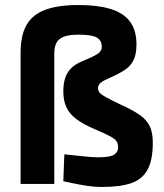

<svg xmlns="http://www.w3.org/2000/svg" viewBox="-20 -732 651 764"><path d="M386 12Q350 12 305.5 4Q261 -4 232 -11L236 -118Q257 -116 283 -113Q309 -110 333 -108Q357 -106 370 -106Q419 -106 434.5 -117Q450 -128 450 -144Q450 -159 444.5 -168.5Q439 -178 419.5 -189Q400 -200 359 -217Q312 -237 284 -258Q256 -279 244 -305.5Q232 -332 232 -368Q232 -417 250.5 -445Q269 -473 309 -489Q357 -509 371 -519.5Q385 -530 385 -545Q385 -571 365.5 -582.5Q346 -594 293 -594Q255 -594 234 -586Q213 -578 204.5 -561.5Q196 -545 196 -519V0H62V-522Q62 -591 85.5 -632.5Q109 -674 160 -693Q211 -712 293 -712Q368 -712 419.5 -696.5Q471 -681 497 -646.5Q523 -612 523 -555Q523 -517 512 -494Q501 -471 480.5 -456.5Q460 -442 429 -428Q392 -412 381 -403Q370 -394 370 -381Q370 -372 376 -364Q382 -356 402 -345Q422 -334 464 -314Q508 -294 535.5 -275Q563 -256 575.5 -230.5Q588 -205 588 -164Q588 -96 567.5 -57.5Q547 -19 503 -3.5Q459 12 386 12Z"/></svg>

Font: Titillium Web
Style: Bold
Weight: 700
Designer: Mohamed Gaber, Accademia di Belle Arti di Urbino
Foundry: Kief Type Foundry, Accademia di Belle Arti di Urbino
Version: Version 3.000